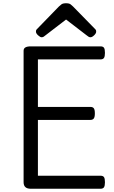

<svg xmlns="http://www.w3.org/2000/svg" viewBox="-20 -1160 703 1180"><path d="M169 0Q147 0 136 -10Q125 -20 125 -40V-848Q125 -862 136 -868.5Q147 -875 169 -875H598Q613 -875 619 -866.5Q625 -858 625 -835Q625 -813 619 -804Q613 -795 598 -795H213V-503H535Q550 -503 556.5 -494.5Q563 -486 563 -463Q563 -441 556.5 -432Q550 -423 535 -423H213V-80H598Q613 -80 619 -71.5Q625 -63 625 -40Q625 -18 619 -9Q613 0 598 0ZM236 -931Q227 -931 214 -943Q201 -955 201 -965Q201 -968 201.5 -972Q202 -976 207 -981L342 -1120Q349 -1127 358 -1133.5Q367 -1140 386 -1140Q405 -1140 413.5 -1133.5Q422 -1127 429 -1120L565 -981Q570 -976 570.5 -972Q571 -968 571 -965Q571 -955 558.5 -943Q546 -931 536 -931Q529 -931 524 -934.5Q519 -938 511 -944L386 -1040L261 -944Q254 -938 248.5 -934.5Q243 -931 236 -931Z"/></svg>

Font: Playwrite IT Moderna
Style: Regular
Weight: 400
Designer: Veronika Burian, José Scaglione
Foundry: TypeTogether
Version: Version 1.002